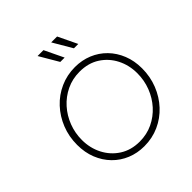

<svg xmlns="http://www.w3.org/2000/svg" viewBox="-259 -1200 1404 1404"><g transform="rotate(-45 443.5 -497.5)"><path d="M434 12Q362 12 300 -13.5Q238 -39 191.5 -86.5Q145 -134 119 -199Q93 -264 93 -343Q93 -429 123 -504Q153 -579 206 -636Q259 -693 330.5 -725Q402 -757 484 -757Q556 -757 618 -731.5Q680 -706 726.5 -658.5Q773 -611 799 -546Q825 -481 825 -403Q825 -317 795 -241.5Q765 -166 712 -109Q659 -52 588 -20Q517 12 434 12ZM434 -36Q508 -36 570 -65.5Q632 -95 678 -146Q724 -197 749.5 -263Q775 -329 775 -402Q775 -486 739.5 -555.5Q704 -625 639 -667Q574 -709 484 -709Q410 -709 347.5 -679Q285 -649 239 -597.5Q193 -546 168 -480.5Q143 -415 143 -344Q143 -260 179 -190Q215 -120 280.5 -78Q346 -36 434 -36ZM435 -859 348 -1007H409L480 -859ZM576 -859 489 -1007H550L621 -859Z"/></g></svg>

Font: Plus Jakarta Sans ExtraLight
Style: Italic
Weight: 200
Italic angle: -8°
Designer: Gumpita Rahayu
Foundry: Tokotype
Version: Version 2.071; ttfautohint (v1.8.4.7-5d5b);gftools[0.9.29]